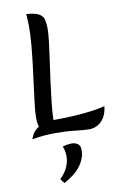

<svg xmlns="http://www.w3.org/2000/svg" viewBox="-117 -864 782 1252"><g transform="rotate(-10 274.0 -238.0)"><path d="M48 9Q51 -3 63 -25Q75 -47 104 -65Q96 -91 96 -129Q96 -160 102 -211.5Q108 -263 116.5 -327Q125 -391 133.5 -460Q142 -529 148 -596Q154 -663 154 -720Q154 -741 152.5 -762Q151 -783 150 -802Q207 -799 233 -784Q259 -769 265 -744Q271 -719 271 -684Q271 -652 264.5 -598Q258 -544 248.5 -477.5Q239 -411 229.5 -340.5Q220 -270 213 -205Q206 -140 205 -91Q210 -91 215 -91Q283 -91 347.5 -95Q412 -99 464.5 -106.5Q517 -114 548 -123Q541 -60 507 -25.5Q473 9 423 9Q391 9 333.5 2Q276 -5 203 -5Q166 -5 127 -2Q88 1 48 9ZM235 90Q247 86 263.5 83Q280 80 294 80Q316 80 334 91Q352 102 352 134Q352 187 315 237Q278 287 204 326L182 296Q214 266 231 229.5Q248 193 248 155Q248 139 244.5 122.5Q241 106 235 90Z"/></g></svg>

Font: Merienda Medium
Style: Regular
Weight: 500
Designer: Eduardo Rodriguez Tunni
Foundry: Eduardo Rodriguez Tunni
Version: Version 2.001; ttfautohint (v1.8.4.7-5d5b)